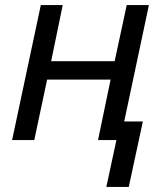

<svg xmlns="http://www.w3.org/2000/svg" viewBox="-20 -556 645 762"><path d="M402 186 442 0H369L419 -240H167L116 0H28L142 -536H229L183 -313H435L483 -536H571L473 -74H547L491 186Z"/></svg>

Font: Noto Sans
Style: Italic
Weight: 400
Italic angle: -12°
Designer: Monotype Design Team
Foundry: Monotype Imaging Inc.
Version: Version 2.013; ttfautohint (v1.8.4.7-5d5b)